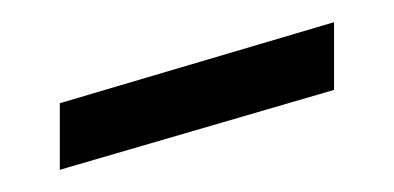

<svg xmlns="http://www.w3.org/2000/svg" viewBox="-20 -394 355 173"><path d="M33.9 -241V-301L281 -374V-313Z"/></svg>

Font: Linden Hill
Style: Regular
Weight: 400
Version: Version 1.202